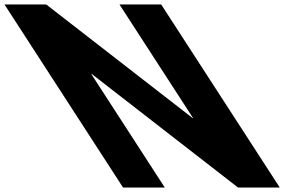

<svg xmlns="http://www.w3.org/2000/svg" viewBox="-480 -845 1355 865"><path d="M-69.1 -512H-67.1L592.5 0H780.5L246.1 -825H58.1L389.8 -313H387.8L-271.9 -825H-459.9L74.5 0H262.5Z"/></svg>

Font: Hussar
Style: BdOpOblSeven
Weight: 700
Foundry: Cannot Into Space Fonts
Version: Version 2.00